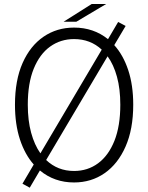

<svg xmlns="http://www.w3.org/2000/svg" viewBox="-20 -880 722 936"><path d="M341 9.5Q245 9.5 174.5 -49L125 35L89.5 15.5L144.5 -78Q101.5 -126.5 77.2 -200.2Q53 -274 53 -369.5Q53 -489 90.2 -573Q127.5 -657 192.5 -701.2Q257.5 -745.5 341 -745.5Q436.5 -745.5 506.5 -689L556 -773L592.5 -753.5L537 -660Q580.5 -612 605 -538.5Q629.5 -465 629.5 -369.5Q629.5 -250.5 592.2 -165.8Q555 -81 490 -35.8Q425 9.5 341 9.5ZM115.5 -369.5Q115.5 -292.5 131.8 -233Q148 -173.5 177 -132.5L476 -638Q420.5 -689.5 341 -689.5Q275.5 -689.5 224.5 -653Q173.5 -616.5 144.5 -545.2Q115.5 -474 115.5 -369.5ZM341 -46.5Q407.5 -46.5 458.2 -84Q509 -121.5 537.8 -193.5Q566.5 -265.5 566.5 -369.5Q566.5 -446.5 550.2 -505.8Q534 -565 504.5 -605.5L205 -100Q261 -46.5 341 -46.5ZM290 -774 427 -860.5H497.5L352 -774Z"/></svg>

Font: Epilogue Light
Style: Regular
Weight: 300
Designer: Tyler Finck
Foundry: Etcetera Type Co
Version: Version 2.111; ttfautohint (v1.8.3)